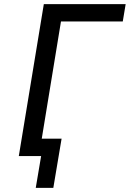

<svg xmlns="http://www.w3.org/2000/svg" viewBox="-20 -755 640 929"><path d="M238 154H153L179 0H71L192 -735H588L574 -651H275L182 -84H278Z"/></svg>

Font: Iosevka Medium Extended
Style: Italic
Weight: 500
Width: 7
Italic angle: -9°
Monospace: yes
Designer: Belleve Invis
Foundry: Belleve Invis
Version: Version 32.5.0; ttfautohint (v1.8.4)